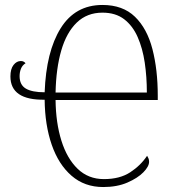

<svg xmlns="http://www.w3.org/2000/svg" viewBox="-20 -744 706 774"><path d="M396 10Q321 10 268.5 -35.5Q216 -81 188.5 -160.5Q161 -240 160 -342Q22 -340 22 -436Q22 -466 34.5 -482Q47 -498 64 -498Q76 -498 83 -489Q70 -481 64.5 -467Q59 -453 59 -437Q59 -402 84 -387Q109 -372 160 -372Q166 -536 224.5 -630Q283 -724 393 -724Q475 -724 524 -676.5Q573 -629 594.5 -546Q616 -463 616 -358V-341H204Q205 -249 227.5 -177Q250 -105 293 -63.5Q336 -22 399 -22Q463 -22 505 -49.5Q547 -77 573 -116Q576 -111 578.5 -105.5Q581 -100 581 -92Q581 -73 558 -49.5Q535 -26 493.5 -8Q452 10 396 10ZM572 -371Q572 -434 563.5 -491.5Q555 -549 535 -594.5Q515 -640 480.5 -666.5Q446 -693 393 -693Q331 -693 289.5 -653Q248 -613 227 -540.5Q206 -468 204 -371Z"/></svg>

Font: Noto Serif Condensed ExtraLight
Style: Regular
Weight: 200
Width: 3
Designer: Monotype Design Team
Foundry: Monotype Imaging Inc.
Version: Version 2.013; ttfautohint (v1.8.4.7-5d5b)